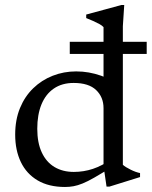

<svg xmlns="http://www.w3.org/2000/svg" viewBox="-20 -735 604 765"><path d="M392.5 -304Q392.5 -348 363 -376.2Q333.5 -404.5 273.5 -404.5Q227 -404.5 194.5 -382.2Q162 -360 145.2 -319Q128.5 -278 128.5 -222Q128.5 -166 146.5 -127.5Q164.5 -89 197.2 -69.5Q230 -50 274 -50Q313.5 -50 350.2 -62.2Q387 -74.5 422.5 -100V-67.5Q383 -43 356 -27.5Q329 -12 309.2 -4Q289.5 4 273 7Q256.5 10 239 10Q174.5 10 130 -16.2Q85.5 -42.5 63 -89.5Q40.5 -136.5 40.5 -198.5Q40.5 -257.5 59.5 -304Q78.5 -350.5 112.2 -383.2Q146 -416 190 -433.2Q234 -450.5 283.5 -450.5Q309.5 -450.5 333.8 -446.2Q358 -442 383.2 -433.2Q408.5 -424.5 437 -409.5L392.5 -381.5V-627Q386.5 -633.5 375.5 -639.5Q364.5 -645.5 351 -651.5Q337.5 -657.5 323.5 -663V-677L463.5 -715H475L469.5 -630.5V-78.5Q474 -74 482.2 -69Q490.5 -64 500.5 -59Q510.5 -54 520.2 -50.5Q530 -47 538 -45.5V-29.5L416 8.5H404.5L392.5 -73.5ZM258 -520V-568.5H564.5V-520Z"/></svg>

Font: Newsreader 16pt 16pt
Style: Regular
Weight: 400
Version: Version 1.003